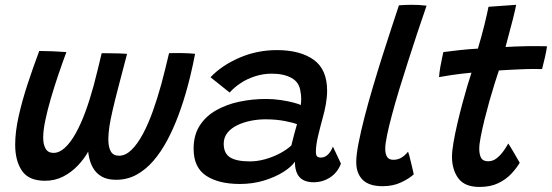

<svg xmlns="http://www.w3.org/2000/svg" viewBox="-20 -736 2236 778"><path d="M162.5 -3.5Q96.5 -3.5 69 -44Q41.5 -84.5 41.5 -149.5Q41.5 -202.5 55.8 -265.8Q70 -329 92.2 -396.5Q114.5 -464 139 -529.5Q162.5 -529.5 193.8 -528.2Q225 -527 249 -525Q233 -482 216.5 -433.5Q200 -385 186 -337Q172 -289 163.5 -248Q155 -207 155 -179Q155 -150 165 -133.2Q175 -116.5 197 -116.5Q220.5 -116.5 243.2 -137.5Q266 -158.5 286.8 -195.8Q307.5 -233 325.8 -282.5Q344 -332 359.5 -389Q367 -418 376 -454Q385 -490 392 -520.5Q404 -520.5 423.5 -520.2Q443 -520 463 -519.5Q483 -519 495 -518Q475 -442 460.5 -386.5Q446 -331 436.8 -291.2Q427.5 -251.5 423.2 -222.8Q419 -194 419 -171.5Q419 -140 429 -122.5Q439 -105 462.5 -105Q488.5 -105 512.8 -128.5Q537 -152 559 -193Q581 -234 599.8 -286.8Q618.5 -339.5 634.5 -398Q641.5 -423.5 649.8 -457.5Q658 -491.5 665 -520.5Q676 -521 689 -521Q702 -521 714.5 -521Q727 -521 743.8 -520Q760.5 -519 770.5 -518Q767 -499.5 761.8 -475Q756.5 -450.5 750.8 -426.5Q745 -402.5 740 -384.5Q724 -325.5 703.5 -270.2Q683 -215 657.5 -167.2Q632 -119.5 600.8 -83.5Q569.5 -47.5 532.2 -27.5Q495 -7.5 450.5 -7.5Q414.5 -7.5 391.8 -20.8Q369 -34 356.2 -57Q343.5 -80 338.8 -110.2Q334 -140.5 334 -174.5L363 -182.5Q355.5 -154.5 338.2 -123.2Q321 -92 295 -64.8Q269 -37.5 235.8 -20.5Q202.5 -3.5 162.5 -3.5Z M952 9.5Q866 9.5 815.2 -24Q764.5 -57.5 764.5 -133.5Q764.5 -188.5 789.2 -227Q814 -265.5 856 -289.2Q898 -313 950.2 -324Q1002.5 -335 1058 -335Q1088.5 -335 1118.2 -330.5Q1148 -326 1169.8 -320.2Q1191.5 -314.5 1198.5 -310Q1200.5 -321.5 1200.5 -336.2Q1200.5 -351 1197.5 -365Q1193 -402.5 1161.5 -420Q1130 -437.5 1081.5 -437.5Q1046.5 -437.5 1013.8 -427Q981 -416.5 954.8 -399Q928.5 -381.5 910.5 -361L833 -423Q878.5 -471 950 -502Q1021.5 -533 1102 -533Q1196 -533 1250.8 -494Q1305.5 -455 1305.5 -368.5Q1305.5 -343.5 1300.5 -314.5Q1295.5 -285.5 1287 -256Q1277 -219.5 1268.5 -183.5Q1260 -147.5 1260 -121Q1260 -106.5 1265.2 -102Q1270.5 -97.5 1280 -97.5Q1295.5 -97.5 1308 -109Q1320.5 -120.5 1329 -142L1361.5 -73Q1348 -37 1317.8 -17.2Q1287.5 2.5 1251 2.5Q1212.5 2.5 1193.8 -18.2Q1175 -39 1175 -81Q1161 -60 1127.8 -39Q1094.5 -18 1049 -4.2Q1003.5 9.5 952 9.5ZM992.5 -82Q1022 -82 1053.2 -90.5Q1084.5 -99 1112.8 -113.8Q1141 -128.5 1160.5 -146.5Q1167 -172 1172.5 -193.5Q1178 -215 1183.5 -233Q1171.5 -238 1136 -245.2Q1100.5 -252.5 1055 -252.5Q1025.5 -252.5 995.8 -246.5Q966 -240.5 941.2 -228.5Q916.5 -216.5 901.5 -197.8Q886.5 -179 886.5 -153.5Q886.5 -114.5 912.5 -98.2Q938.5 -82 992.5 -82Z M1656.5 -29.5Q1639.5 -13.5 1606.5 2.5Q1573.5 18.5 1530.5 18.5Q1475.5 18.5 1449.5 -7.5Q1423.5 -33.5 1423.5 -79.5Q1423.5 -108.5 1432.8 -155.8Q1442 -203 1457 -261.2Q1472 -319.5 1490.8 -382.8Q1509.5 -446 1529 -507.5Q1548.5 -569 1566.2 -622.5Q1584 -676 1596.5 -714.5Q1624.5 -716.5 1647.5 -716.5Q1662.5 -716.5 1677.2 -715.8Q1692 -715 1708.5 -713Q1690.5 -661.5 1671.5 -604Q1652.5 -546.5 1633.8 -488.2Q1615 -430 1598.2 -375Q1581.5 -320 1568.8 -272.5Q1556 -225 1548.5 -189Q1541 -153 1541 -133.5Q1541 -113 1548.2 -100.8Q1555.5 -88.5 1574 -88.5Q1593 -88.5 1607.5 -97.8Q1622 -107 1633.5 -121.5Q1635.5 -117 1639 -103.8Q1642.5 -90.5 1646.2 -74.5Q1650 -58.5 1653 -45.8Q1656 -33 1656.5 -29.5Z M2086 -76.5Q2073 -54.5 2051.8 -31.8Q2030.5 -9 1999 6.2Q1967.5 21.5 1923 21.5Q1863 21.5 1837.2 -13.5Q1811.5 -48.5 1811.5 -101Q1811.5 -123 1817.5 -158.2Q1823.5 -193.5 1833 -234.2Q1842.5 -275 1853.2 -315.2Q1864 -355.5 1874 -389Q1884 -422.5 1890.5 -441.5Q1843.5 -437 1807 -431.5Q1770.5 -426 1759 -423.5Q1760.5 -443 1764.2 -464.8Q1768 -486.5 1771.8 -503.2Q1775.5 -520 1776.5 -525Q1806 -529 1843 -533Q1880 -537 1916.5 -539Q1923.5 -562 1930.2 -586.8Q1937 -611.5 1943 -635.5Q1948 -656 1952.5 -675.8Q1957 -695.5 1959.5 -708.5L2071.5 -716.5Q2071 -712.5 2067.5 -697Q2064 -681.5 2058.5 -659.2Q2053 -637 2046 -612Q2042 -597 2037.5 -580Q2033 -563 2028.5 -545.5Q2044.5 -546.5 2066.8 -547.5Q2089 -548.5 2102.5 -548.5Q2125.5 -549.5 2145.5 -549.2Q2165.5 -549 2179.2 -548.8Q2193 -548.5 2196.5 -548.5Q2194.5 -531.5 2188.2 -503.8Q2182 -476 2176.5 -456Q2171.5 -456.5 2142.8 -456.5Q2114 -456.5 2086 -455Q2066.5 -454.5 2043.2 -453Q2020 -451.5 2001.5 -450.5Q1994.5 -429.5 1984.2 -397Q1974 -364.5 1963.2 -326.5Q1952.5 -288.5 1943.2 -251Q1934 -213.5 1928 -182.5Q1922 -151.5 1922 -133.5Q1922 -110 1929.5 -96.2Q1937 -82.5 1958 -82.5Q1977.5 -82.5 1993.2 -95.2Q2009 -108 2020.8 -124.8Q2032.5 -141.5 2039.5 -154.5Q2042 -151.5 2048.8 -140.2Q2055.5 -129 2063.5 -115.2Q2071.5 -101.5 2077.8 -90.5Q2084 -79.5 2086 -76.5Z"/></svg>

Font: Grandstander Thin Medium
Style: Italic
Weight: 500
Italic angle: -15°
Version: Version 1.200